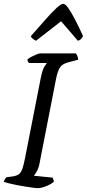

<svg xmlns="http://www.w3.org/2000/svg" viewBox="-29 -983 454 1003"><path d="M167 0Q160 0 142.5 -2.5Q125 -5 102.5 -8.5Q80 -12 57 -16.5Q34 -21 16.5 -25.5Q-1 -30 -9 -33Q-7 -41 -3 -47.5Q1 -54 5 -57L34 -61Q57 -64 69 -72.5Q81 -81 88 -101.5Q95 -122 102 -158L184 -576Q193 -620 203.5 -636Q214 -652 216 -654H122Q120 -657 117.5 -661Q115 -665 114 -672Q121 -679 134.5 -686Q148 -693 161.5 -698.5Q175 -704 180 -704H367Q371 -700 375 -691Q379 -682 379 -671L330 -658Q297 -650 284.5 -631Q272 -612 264 -572L178 -132Q174 -108 164.5 -90.5Q155 -73 148 -65L246 -55Q248 -52 250 -45Q252 -38 252 -33Q236 -20 211 -10Q186 0 167 0ZM159 -770Q149 -775 141.5 -781Q134 -787 132 -794Q177 -845 210.5 -883Q244 -921 267 -942Q290 -963 301 -963Q312 -963 327 -942Q342 -921 362 -883Q382 -845 405 -794Q401 -788 395 -780.5Q389 -773 378 -770L290 -872Z"/></svg>

Font: Texturina Medium 12pt
Style: Italic
Weight: 400
Italic angle: -11°
Version: Version 1.002